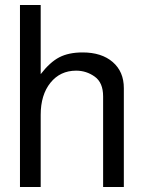

<svg xmlns="http://www.w3.org/2000/svg" viewBox="-20 -749 576 769"><path d="M393 -363Q393 -418 359.5 -442Q326 -466 285 -466Q221 -466 182 -417.5Q143 -369 143 -289V0H60V-729H143V-452Q180 -500 217.5 -519.5Q255 -539 311 -539Q387 -539 431.5 -500.5Q476 -462 476 -396V0H393Z"/></svg>

Font: ColatingCofangSans
Style: Regular
Weight: 400
Foundry: GNU
Version: Version 412.227;June 27, 2022;FontCreator 11.0.0.2412 32-bit